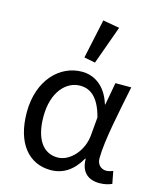

<svg xmlns="http://www.w3.org/2000/svg" viewBox="-116 -854 792 949"><g transform="rotate(15 280.0 -379.0)"><path d="M233 12C296 12 347 -21 384 -87H387C387 -19 425 12 483 12C512 12 532 5 546 -1L534 -64C524 -60 511 -56 500 -56C474 -56 452 -74 452 -107C452 -196 487 -358 513 -486H432L411 -371H409C381 -463 319 -498 259 -498C147 -498 46 -401 46 -234C46 -75 122 12 233 12ZM250 -57C175 -57 131 -122 131 -235C131 -363 198 -429 268 -429C313 -429 363 -405 390 -299L382 -208C376 -126 314 -57 250 -57ZM251 -569 308 -558 379 -755 294 -770Z"/></g></svg>

Font: Giro Sans Regular
Style: Regular
Weight: 400
Designer: Paul D. Hunt
Foundry: Adobe Systems Incorporated
Version: Version 1.000;PS 1.0;hotconv 1.0.88;makeotf.lib2.5.647800